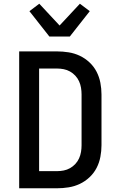

<svg xmlns="http://www.w3.org/2000/svg" viewBox="-20 -1011 640 1031"><path d="M83 0V-735H286Q317 -735 348.5 -730Q380 -725 408.5 -711.5Q437 -698 460.5 -676Q484 -654 498.5 -626Q513 -598 519 -566.5Q525 -535 525 -504V-231Q525 -200 519 -168.5Q513 -137 498.5 -109Q484 -81 460.5 -59Q437 -37 408.5 -23.5Q380 -10 348.5 -5Q317 0 286 0ZM190 -92H286Q304 -92 322 -95.5Q340 -99 356 -108Q372 -117 384.5 -130.5Q397 -144 404.5 -160.5Q412 -177 415 -195Q418 -213 418 -231V-504Q418 -522 415 -540Q412 -558 404.5 -574.5Q397 -591 384.5 -604.5Q372 -618 356 -627Q340 -636 322 -639.5Q304 -643 286 -643H190ZM245 -815 138 -951 191 -991 300 -874 409 -991 462 -951 355 -815Z"/></svg>

Font: Iosevka Aile Semibold
Style: Regular
Weight: 600
Designer: Belleve Invis
Foundry: Belleve Invis
Version: Version 31.1.0; ttfautohint (v1.8.4)